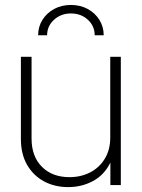

<svg xmlns="http://www.w3.org/2000/svg" viewBox="-20 -744 570 772"><path d="M254.4 8.3Q199.7 8.3 156.7 -14.9Q113.8 -38.1 88.9 -81.3Q64 -124.5 64 -185.1V-515.6H106.9V-187Q106.9 -114.7 148.7 -73.2Q190.4 -31.7 259.3 -31.7Q305.7 -31.7 342.8 -51Q379.9 -70.3 401.6 -106.2Q423.3 -142.1 423.3 -190.9V-515.6H465.8V0H423.8V-90.3Q399.4 -40.5 354 -16.1Q308.6 8.3 254.4 8.3ZM265.1 -724.1Q302.7 -724.1 332.5 -708Q362.3 -691.9 379.6 -664.1Q397 -636.2 397 -602.1H360.8Q360.8 -639.2 333.3 -664.6Q305.7 -689.9 265.1 -689.9Q225.1 -689.9 197.3 -664.6Q169.4 -639.2 169.4 -602.1H133.3Q133.3 -636.2 150.6 -664.1Q168 -691.9 197.8 -708Q227.5 -724.1 265.1 -724.1Z"/></svg>

Font: Inter Display ExtraLight
Style: Regular
Weight: 200
Designer: Rasmus Andersson
Foundry: rsms
Version: Version 4.000;git-a52131595